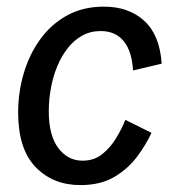

<svg xmlns="http://www.w3.org/2000/svg" viewBox="-20 -532 507 564"><path d="M215.8 11.7Q135.8 11.7 84.6 -41.2Q33.3 -94.2 33.3 -201.7Q33.3 -260.8 49.6 -316.2Q65.8 -371.7 97.9 -416.2Q130 -460.8 177.1 -486.7Q224.2 -512.5 285 -512.5Q358.3 -512.5 403.8 -470.8Q449.2 -429.2 455 -345L370.8 -325Q367.5 -381.7 343.3 -411.2Q319.2 -440.8 275.8 -440.8Q245.8 -440.8 221.7 -427.5Q197.5 -414.2 179.2 -390.8Q160.8 -367.5 148.3 -337.5Q135.8 -307.5 129.6 -273.3Q123.3 -239.2 123.3 -205Q123.3 -134.2 151.2 -97.1Q179.2 -60 222.5 -60Q256.7 -60 280.8 -79.6Q305 -99.2 321.7 -127.1Q338.3 -155 348.3 -180L425 -141.7Q409.2 -107.5 382.9 -72.1Q356.7 -36.7 316.2 -12.5Q275.8 11.7 215.8 11.7Z"/></svg>

Font: Familjen Grotesk
Style: Italic
Weight: 400
Italic angle: -9.46201°
Designer: Anders Wikstroem, Jonas Baeckman, Matilda Gysing, Kristian Moeller
Foundry: Familjen STHLM AB
Version: Version 2.000